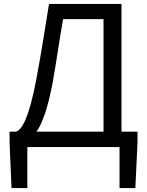

<svg xmlns="http://www.w3.org/2000/svg" viewBox="-20 -753 752 983"><path d="M510 -655V-79H167C199 -125 225 -203 249 -327C271 -451 281 -530 303 -655ZM602 -79V-733H231C206 -576 192 -488 165 -342C128 -148 93 -91 63 -79H29V-23L39 210H120V0H592V210H673L684 -23V-79Z"/></svg>

Font: Noto Sans Mono CJK SC Regular
Style: Regular
Weight: 400
Designer: Ryoko NISHIZUKA (kana & ideographs); Paul D. Hunt (Latin, Greek & Cyrillic); Wenlong ZHANG (bopomofo); Sandoll Communica
Foundry: Adobe Systems Incorporated
Version: Version 1.005;PS 1.005;hotconv 1.0.96;makeotf.lib2.5.65012